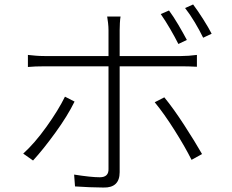

<svg xmlns="http://www.w3.org/2000/svg" viewBox="-20 -817 1040 860"><path d="M817 -638 779 -620Q764 -650 742.5 -687Q721 -724 700 -754L737 -770Q757 -743 778.5 -706.5Q800 -670 817 -638ZM271 -384 314 -362Q282 -297 227.5 -222Q173 -147 128 -98L84 -129Q135 -175 188 -249Q241 -323 271 -384ZM793 -520H516V-46Q516 25 443 23Q417 23 380 21.5Q343 20 316 18L312 -35Q388 -23 427 -23Q468 -23 466 -62V-520H181Q136 -520 105 -517V-571Q124 -569 141 -567.5Q158 -566 180 -566H466V-682Q466 -697 464 -714.5Q462 -732 460 -743H520Q518 -732 517 -714Q516 -696 516 -682V-566H792Q823 -566 862 -571V-518Q825 -520 793 -520ZM673 -359 716 -381Q757 -331 805 -257Q853 -183 885 -127L838 -101Q809 -159 762 -233.5Q715 -308 673 -359ZM809 -781 845 -797Q866 -769 889.5 -732Q913 -695 928 -666L890 -648Q874 -681 852.5 -717Q831 -753 809 -781Z"/></svg>

Font: LXGW 975 Gothic SC 200W
Style: Regular
Weight: 200
Version: Version 2.01;February 25, 2021